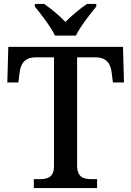

<svg xmlns="http://www.w3.org/2000/svg" viewBox="-20 -951 664 971"><path d="M258 -771H364C385 -816 436 -880 467 -918V-931H420C385 -908 341 -871 311 -840C281 -871 238 -908 203 -931H156V-918C187 -880 237 -816 258 -771ZM151 0H471V-45H443C403 -45 370 -54 370 -115V-661H462C522 -661 540 -626 545 -582L551 -534H607L602 -714H22L17 -534H73L79 -582C84 -626 102 -661 161 -661H253V-111C253 -53 219 -45 179 -45H151Z"/></svg>

Font: Noto Serif Yezidi Medium
Style: Regular
Weight: 500
Designer: Dalton Maag Ltd
Foundry: Dalton Maag Ltd
Version: Version 1.001